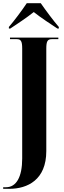

<svg xmlns="http://www.w3.org/2000/svg" viewBox="-38 -951 404 1211"><path d="M18 -781V-771H27C66 -797 130 -839 175 -875C220 -839 285 -797 324 -771H333V-781C300 -819 250 -886 219 -931H131C101 -886 51 -819 18 -781ZM-18 240H20C136 240 254 183 254 2V-643C254 -690 261 -704 289 -704H330V-714H25V-704H68C94 -704 102 -691 102 -645V49C102 165 65 230 0 230H-18Z"/></svg>

Font: Noto Serif Display ExtraCondensed ExtraBold
Style: Regular
Weight: 800
Width: 2
Designer: Monotype Design Team
Foundry: Monotype Imaging Inc.
Version: Version 2.009